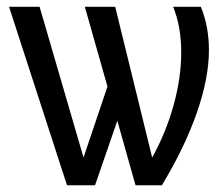

<svg xmlns="http://www.w3.org/2000/svg" viewBox="-20 -548 664 568"><path d="M492.2 -527.8H574.2Q598.1 -469.7 598.1 -399.9Q598.1 -317.9 562.7 -215.6Q527.3 -113.3 459 0H380.9L327.1 -190.9L261.2 0H178.2L6.8 -527.8H97.2L227.1 -82L297.9 -292L231 -527.8H320.8L430.2 -82Q471.7 -157.2 493.9 -238Q516.1 -318.8 516.1 -393.1Q516.1 -469.7 492.2 -527.8Z"/></svg>

Font: Libra Sans Modern
Style: Regular
Weight: 400
Foundry: Stefan Peev, Context Ltd
Version: Version 1.000